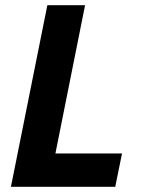

<svg xmlns="http://www.w3.org/2000/svg" viewBox="-20 -718 550 738"><path d="M423 0H22L162 -698H307L193 -128H449Z"/></svg>

Font: IBM Plex Sans Var
Style: Italic
Weight: 400
Italic angle: -11.31°
Designer: Mike Abbink, Paul van der Laan, Pieter van Rosmalen
Foundry: Bold Monday
Version: Version 1.001